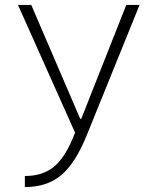

<svg xmlns="http://www.w3.org/2000/svg" viewBox="-20 -540 640 780"><path d="M81 175Q155 175 201.5 135.5Q248 96 285 -1L53 -520H107L306 -57H310L493 -520H547L331 13Q285 125 227.5 172.5Q170 220 81 220Z"/></svg>

Font: M PLUS Code Latin 60 Light
Style: Regular
Weight: 300
Width: 7
Monospace: yes
Designer: Coji Morishita
Foundry: UNDERFOREST DESIGN
Version: Version 1.005; ttfautohint (v1.8.3)